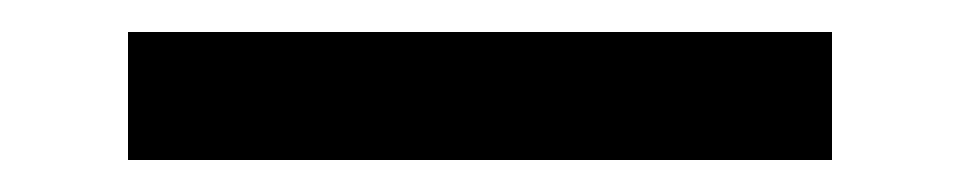

<svg xmlns="http://www.w3.org/2000/svg" viewBox="-20 -320 600 120"><path d="M500 -220V-300H60V-220Z"/></svg>

Font: KetosagCBd
Style: Regular
Weight: 500
Designer: gluk
Foundry: gluk
Version: Version 00.0024